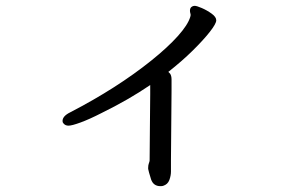

<svg xmlns="http://www.w3.org/2000/svg" viewBox="-20 -575 1040 657"><path d="M487 -1Q487 -10 489.5 -16.5Q492 -23 492 -26Q492 -64 493 -144.5Q494 -225 494 -252V-284Q419 -233 327 -188Q286 -167 256 -156Q226 -145 214.5 -145Q203 -145 197 -153Q194 -156 194 -161Q194 -178 221 -191Q381 -274 498 -368Q554 -413 588.5 -451.5Q623 -490 631 -517Q631 -519 632 -521Q633 -524 631.5 -529Q630 -534 630 -538Q630 -547 635 -551Q640 -555 646.5 -555Q653 -555 670.5 -547.5Q688 -540 704 -528.5Q720 -517 720 -505.5Q720 -494 698 -466Q676 -438 639.5 -402Q603 -366 556 -329Q559 -326 562 -323Q567 -316 567 -303V-264Q567 -233 566 -145.5Q565 -58 565 -26V12Q565 26 559.5 41Q554 56 538 61Q535 62 529 62Q505 62 497 39Q488 10 487 3Z"/></svg>

Font: Moon Stars Kai
Style: Bold
Weight: 700
Designer: GuiWonder
Version: Version 1.101